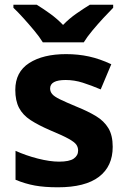

<svg xmlns="http://www.w3.org/2000/svg" viewBox="-20 -786 537 816"><path d="M459 -162Q459 -79 400.5 -34.5Q342 10 226 10Q169 10 128 2.5Q87 -5 46 -22V-145Q90 -125 141 -112Q192 -99 231 -99Q275 -99 293.5 -112Q312 -125 312 -146Q312 -160 304.5 -171Q297 -182 272 -196Q247 -210 194 -232Q143 -254 110 -275.5Q77 -297 61 -327.5Q45 -358 45 -404Q45 -480 104 -518Q163 -556 261 -556Q312 -556 358 -546Q404 -536 453 -513L408 -406Q368 -423 332 -434.5Q296 -446 259 -446Q226 -446 209.5 -437Q193 -428 193 -410Q193 -397 201.5 -386.5Q210 -376 234.5 -364Q259 -352 307 -332Q354 -313 388 -292.5Q422 -272 440.5 -241.5Q459 -211 459 -162ZM162 -606Q148 -629 125.5 -656Q103 -683 79.5 -709Q56 -735 37 -753V-766H136Q162 -750 192 -728.5Q222 -707 248 -680Q274 -707 305 -728.5Q336 -750 362 -766H461V-753Q443 -735 419 -709Q395 -683 372.5 -656Q350 -629 336 -606Z"/></svg>

Font: Noto Sans Ol Chiki
Style: Regular
Weight: 400
Designer: Monotype Design Team, Lewis McGuffie
Foundry: Monotype Imaging Inc.
Version: Version 2.003